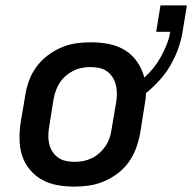

<svg xmlns="http://www.w3.org/2000/svg" viewBox="-20 -685 714 713"><path d="M256 8Q224 8 193 2.5Q162 -3 136 -17.5Q110 -32 90.5 -55.5Q71 -79 62 -107.5Q53 -136 52.5 -168Q52 -200 57 -232L74 -332Q78 -359 88 -386Q98 -413 115.5 -437Q133 -461 157 -479Q181 -497 207.5 -508.5Q234 -520 262 -524Q290 -528 317 -528Q352 -528 385 -521.5Q418 -515 445 -498Q472 -481 490 -454.5Q508 -428 516 -397Q535 -414 550.5 -433.5Q566 -453 578 -475Q590 -497 599 -519.5Q608 -542 612 -565V-567H560L576 -665H674L658 -567Q653 -535 641.5 -503.5Q630 -472 613 -442.5Q596 -413 572.5 -387Q549 -361 522 -339Q522 -327 520 -314Q518 -301 516 -288L500 -188Q495 -161 485 -134Q475 -107 458 -83Q441 -59 417 -41Q393 -23 366 -11.5Q339 0 311 4Q283 8 256 8ZM257 -84Q273 -84 289 -87Q305 -90 320.5 -97.5Q336 -105 349 -116.5Q362 -128 371.5 -142Q381 -156 386.5 -171.5Q392 -187 394 -203L411 -303Q414 -320 414 -336.5Q414 -353 410.5 -368.5Q407 -384 398.5 -397.5Q390 -411 377.5 -420Q365 -429 349 -432.5Q333 -436 316 -436Q301 -436 284.5 -433Q268 -430 253 -422.5Q238 -415 224.5 -403.5Q211 -392 202 -378Q193 -364 187.5 -348.5Q182 -333 179 -317L163 -217Q160 -200 159.5 -183.5Q159 -167 162.5 -151.5Q166 -136 174.5 -122.5Q183 -109 195.5 -100Q208 -91 224 -87.5Q240 -84 257 -84Z"/></svg>

Font: Iosevka SS04 Semibold Extended
Style: Italic
Weight: 600
Width: 7
Italic angle: -9°
Monospace: yes
Designer: Belleve Invis
Foundry: Belleve Invis
Version: Version 19.0.0; ttfautohint (v1.8.4)